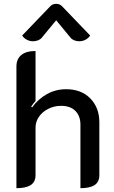

<svg xmlns="http://www.w3.org/2000/svg" viewBox="-20 -976 597 1005"><path d="M66 -628Q66 -667 91.5 -688Q117 -709 166 -709V-447Q155 -436 143 -418L148 -414Q179 -457 225 -483Q271 -509 326 -509Q406 -509 453 -460.5Q500 -412 500 -336V-59Q500 -24 475.5 -7.5Q451 9 401 9V-324Q401 -368 375 -395Q349 -422 299 -422Q264 -422 233 -406.5Q202 -391 184 -365Q166 -339 166 -308V-59Q166 -24 141 -7.5Q116 9 66 9ZM153 -760Q136 -760 120.5 -768Q105 -776 96 -790L241 -941Q254 -956 274 -956Q294 -956 307 -941L452 -790Q443 -776 427.5 -768Q412 -760 395 -760Q381 -760 368.5 -765Q356 -770 349 -779L274 -870L199 -779Q192 -770 179.5 -765Q167 -760 153 -760Z"/></svg>

Font: K2D Medium
Style: Regular
Weight: 500
Designer: Katatrad Aksorn Co.,Ltd.
Foundry: Cadson Demak Co.,Ltd.
Version: Version 1.000; ttfautohint (v1.6)